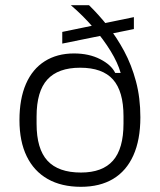

<svg xmlns="http://www.w3.org/2000/svg" viewBox="-20 -710 617 740"><path d="M292 10Q217 10 164 -20Q111 -50 83 -107.5Q55 -165 55 -247Q55 -329 80 -386.5Q105 -444 152.5 -474Q200 -504 265 -504Q323 -504 366 -482Q409 -460 424 -429H445Q434 -468 406.5 -513Q379 -558 339.5 -604Q300 -650 253 -690H323Q360 -654 395 -610Q430 -566 458.5 -513Q487 -460 504 -396.5Q521 -333 521 -258Q521 -171 494 -111Q467 -51 416 -20.5Q365 10 292 10ZM292 -45Q375 -45 415.5 -91Q456 -137 456 -234V-262Q456 -358 415.5 -403.5Q375 -449 289 -449Q204 -449 162.5 -403.5Q121 -358 121 -261V-233Q121 -136 163 -90.5Q205 -45 292 -45ZM220 -542V-587L496 -644V-598Z"/></svg>

Font: Mozilla Headline ExtraLight
Style: Regular
Weight: 200
Designer: Studio DRAMA
Foundry: Studio DRAMA
Version: Version 1.000